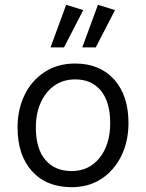

<svg xmlns="http://www.w3.org/2000/svg" viewBox="-20 -770 607 798"><path d="M292 -506Q395 -506 454.5 -439.5Q514 -373 514 -259Q514 -183 484.5 -122.5Q455 -62 402 -27Q349 8 278 8Q173 8 113 -58.5Q53 -125 53 -240Q53 -316 82.5 -376Q112 -436 166 -471Q220 -506 292 -506ZM278 -59Q350 -59 394 -114Q438 -169 438 -259Q438 -346 399.5 -393Q361 -440 293 -440Q243 -440 206.5 -414.5Q170 -389 149.5 -344Q129 -299 129 -240Q129 -152 168.5 -105.5Q208 -59 278 -59ZM378 -573H322L387 -750L458 -728ZM246 -573H190L255 -750L326 -728Z"/></svg>

Font: LivvicRegular
Style: Regular
Weight: 400
Designer: Jacques Le Bailly, Baron von Fonthausen
Version: Version 1.001; ttfautohint (v1.8.2)